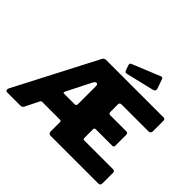

<svg xmlns="http://www.w3.org/2000/svg" viewBox="-203 -1248 1534 1534"><g transform="rotate(45 563.5 -481.0)"><path d="M1072 -164Q1094 -164 1094 -145V-22Q1094 -13 1088.5 -6.5Q1083 0 1070 0H535Q508 0 508 -25V-130Q508 -144 495 -144H294Q282 -144 277 -133L218 -15Q215 -9 209 -4.5Q203 0 192 0H40Q29 0 25.5 -10.5Q22 -21 31 -37L385 -719Q391 -731 398 -736.5Q405 -742 418 -742H1067Q1085 -742 1085 -721V-605Q1085 -578 1059 -578H758Q735 -578 735 -559V-474Q735 -453 753 -453H933Q954 -453 954 -433V-309Q954 -302 950 -297Q946 -292 936 -292H751Q735 -292 735 -278V-178Q735 -164 747 -164H1072ZM489 -314Q508 -314 508 -334V-535Q508 -558 494 -559Q480 -560 468 -537L366 -335Q353 -314 372 -314H489ZM842 -948 869 -870Q877 -845 850 -838L617 -782Q604 -779 598 -782Q592 -785 588 -795L573 -838Q567 -856 581 -862L821 -960Q835 -966 842 -948Z"/></g></svg>

Font: Libre Franklin Thin Black
Style: Regular
Weight: 900
Version: Version 3.000